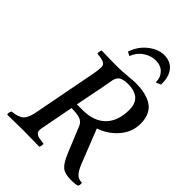

<svg xmlns="http://www.w3.org/2000/svg" viewBox="-257 -993 1111 1111"><g transform="rotate(45 298.5 -438.0)"><path d="M301.8 -567.9 292 -513.2 254.9 -325.2H299.8Q393.1 -325.2 442.6 -375.2Q492.2 -425.3 492.2 -518.1Q492.2 -546.9 482.7 -567.6Q473.1 -588.4 456.8 -598.9Q440.4 -609.4 422.9 -613.8Q405.3 -618.2 384.8 -618.2Q342.3 -618.2 324.7 -606.4Q307.1 -594.7 301.8 -567.9ZM248 -288.1 209 -85Q207 -73.7 207 -64.9Q207 -52.2 216.1 -44.4Q225.1 -36.6 235.1 -34.4Q245.1 -32.2 260 -30.5Q274.9 -28.8 278.8 -27.8Q281.2 -22.9 279.3 -12.5Q277.3 -2 273.9 2Q184.1 0 136.2 0Q94.2 0 12.2 2Q8.8 -3.9 10.5 -12.7Q12.2 -21.5 17.1 -28.8Q67.9 -33.7 89.1 -53Q110.4 -72.3 120.1 -122.1L196.8 -521Q203.1 -554.7 203.1 -578.1Q203.1 -596.7 187 -605.2Q170.9 -613.8 131.8 -616.2Q129.4 -624 131.3 -634Q133.3 -644 136.2 -647Q204.6 -645 259.8 -645H272.9Q299.3 -645 346.7 -649.4Q394 -653.8 401.9 -653.8Q435.1 -653.8 462.2 -650.1Q489.3 -646.5 514.6 -636.5Q540 -626.5 557.4 -610.4Q574.7 -594.2 585 -568.1Q595.2 -542 595.2 -506.8Q595.2 -439 549.6 -385.3Q503.9 -331.5 435.1 -308.1L518.1 -98.1Q533.2 -61.5 549.8 -43.2Q566.4 -24.9 596.2 -24.9Q599.6 -7.8 591.8 2.9Q578.6 8.8 539.1 8.8Q489.3 8.8 465.3 -11Q441.4 -30.8 418 -87.9L352.1 -248Q342.8 -270 319.6 -279.1Q296.4 -288.1 248 -288.1ZM518.1 -750 487.8 -737.8Q487.8 -777.8 463.6 -803Q439.5 -828.1 398.9 -828.1Q358.9 -828.1 323.5 -804.2Q288.1 -780.3 272 -737.8L248 -750Q268.6 -811.5 315.7 -848.1Q362.8 -884.8 410.2 -884.8Q463.4 -884.8 491.9 -848.9Q520.5 -813 518.1 -750Z"/></g></svg>

Font: Common Serif Medium
Style: Italic
Weight: 500
Italic angle: -12°
Designer: Philipp H. Poll, Khaled Hosny
Foundry: Stefan Peev, Context Ltd.
Version: Version 1.026